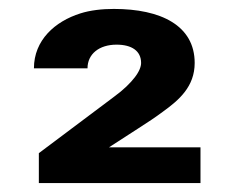

<svg xmlns="http://www.w3.org/2000/svg" viewBox="-20 -736 529 430"><path d="M235 -716C208 -716 182 -713 160 -706C103 -688 56 -646 56 -583H176C176 -615 202 -636 241 -636C275 -636 296 -622 296 -595C296 -587 292 -576 282 -563C272 -550 257 -535 235 -519L67 -393V-326H429V-406H224L289 -448C311 -462 329 -474 345 -486C381 -512 416 -542 416 -595C416 -679 340 -716 235 -716Z"/></svg>

Font: Asimov
Style: XWid
Weight: 500
Designer: Google
Version: Version 2.000980; 2014